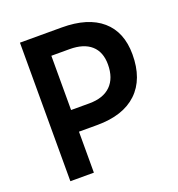

<svg xmlns="http://www.w3.org/2000/svg" viewBox="-126 -798 839 903"><g transform="rotate(-20 293.0 -346.5)"><path d="M73.2 0V-693.4H282.2Q412.6 -693.4 482.2 -633.3Q551.8 -573.2 551.8 -460.9Q551.8 -337.4 482.2 -271.2Q412.6 -205.1 282.2 -205.1H190.9V0ZM190.9 -313.5H282.2Q352.5 -313.5 389.9 -350.6Q427.2 -387.7 427.2 -456.1Q427.2 -518.6 389.9 -551.8Q352.5 -585 282.2 -585H190.9Z"/></g></svg>

Font: CaskaydiaCove NF SemiBold
Style: Regular
Weight: 600
Designer: Aaron Bell
Foundry: Saja Typeworks
Version: Version 2111.001; VTT 6.35;Nerd Fonts 3.2.1